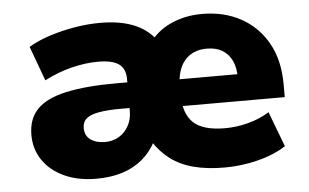

<svg xmlns="http://www.w3.org/2000/svg" viewBox="-43 -574 1044 648"><g transform="rotate(-5 479.5 -250.5)"><path d="M259 11Q197 11 150.5 -10.5Q104 -32 78.5 -69.5Q53 -107 53 -155Q53 -210 85 -242.5Q117 -275 184 -289.5Q251 -304 353 -304H413V-217H360Q317 -217 288 -212Q259 -207 245 -195.5Q231 -184 231 -163Q231 -137 250 -123.5Q269 -110 299 -110Q326 -110 346.5 -122.5Q367 -135 379 -157Q391 -179 391 -207V-315Q391 -351 368.5 -366.5Q346 -382 299 -382Q256 -382 209.5 -370.5Q163 -359 116 -335L73 -452Q105 -471 145.5 -484Q186 -497 230 -504.5Q274 -512 317 -512Q383 -512 429.5 -493.5Q476 -475 503 -438H488Q517 -474 562.5 -493Q608 -512 662 -512Q737 -512 794 -480.5Q851 -449 883.5 -391Q916 -333 916 -251V-208H549V-299H778L764 -286Q764 -322 752.5 -345.5Q741 -369 720 -381.5Q699 -394 668 -394Q620 -394 593 -362.5Q566 -331 566 -272V-251Q566 -184 598.5 -152.5Q631 -121 706 -121Q746 -121 785.5 -131.5Q825 -142 857 -162L902 -43Q862 -17 806.5 -3Q751 11 694 11Q634 11 588.5 -1Q543 -13 510 -38Q477 -63 454 -100H464Q446 -64 416.5 -39Q387 -14 348 -1.5Q309 11 259 11Z"/></g></svg>

Font: Nunito Sans 9pt Black
Style: Regular
Weight: 900
Version: Version 3.101;gftools[0.9.27]